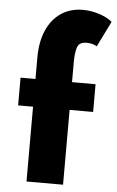

<svg xmlns="http://www.w3.org/2000/svg" viewBox="-59 -915 581 955"><g transform="rotate(5 231.5 -437.5)"><path d="M110.5 0H293V-373.5H410.5V-512H293V-613.5Q293 -657 301.8 -685.2Q310.5 -713.5 348.5 -713.5Q377 -713.5 400 -700.5L463 -828Q435.5 -850 395.8 -862.5Q356 -875 316 -875Q252.5 -875 206.2 -843.2Q160 -811.5 135.2 -754Q110.5 -696.5 110.5 -619V-512H36V-373.5H110.5Z"/></g></svg>

Font: Spartan ExtraBold
Style: Regular
Weight: 800
Designer: Matt Bailey, Mirko Velimirovic
Foundry: Matt Bailey
Version: Version 1.003; ttfautohint (v1.8.3)